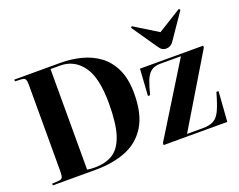

<svg xmlns="http://www.w3.org/2000/svg" viewBox="-122 -1020 1547 1245"><g transform="rotate(-20 651.0 -398.0)"><path d="M48 0V-12L94 -15Q113 -16 119 -27Q125 -38 125 -69V-671Q125 -695 118.5 -705Q112 -715 91 -716L48 -718V-730H366Q440 -730 508.5 -712.5Q577 -695 631 -655Q685 -615 716.5 -547.5Q748 -480 748 -379Q748 -241 697.5 -157.5Q647 -74 556 -37Q465 0 343 0ZM346 -16Q419 -16 469.5 -47.5Q520 -79 546 -157.5Q572 -236 572 -377Q572 -554 513.5 -634Q455 -714 358 -714H292V-20Q301 -18 315 -17Q329 -16 346 -16ZM813 0V-14L1115 -503H971Q931 -503 907.5 -484Q884 -465 869.5 -428Q855 -391 841 -334H826L838 -518H1274V-505L980 -16H1089Q1137 -16 1165 -32Q1193 -48 1212 -89.5Q1231 -131 1252 -207H1267L1252 0ZM1043 -582Q1027 -582 1015.5 -589.5Q1004 -597 989 -620L874 -787L882 -795L1044 -695L1207 -796L1215 -787L1098 -616Q1085 -596 1071.5 -589Q1058 -582 1043 -582Z"/></g></svg>

Font: Literata 72pt
Style: Bold
Weight: 700
Designer: Latin by Veronika Burian and Jose Scaglione. Greek by Irene Vlachou. Cyrillic by Vera Evstafieva.
Foundry: TypeTogether
Version: Version 3.002